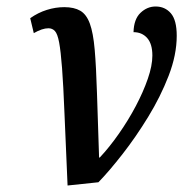

<svg xmlns="http://www.w3.org/2000/svg" viewBox="-20 -562 573 591"><path d="M73 -506Q97 -523 124 -531.5Q151 -540 178 -540Q208 -540 227 -529Q246 -518 256.5 -489.5Q267 -461 271.5 -409Q276 -357 278.5 -275.5Q281 -194 285 -77H287Q317 -109 346 -150.5Q375 -192 398 -235.5Q421 -279 435 -319.5Q449 -360 449 -391Q449 -427 433 -445Q417 -463 391 -463Q392 -503 412.5 -522.5Q433 -542 459 -542Q488 -542 506 -521Q524 -500 524 -452Q524 -393 499 -328.5Q474 -264 436 -202Q398 -140 357 -87.5Q316 -35 283 -1L188 9Q182 -124 178.5 -212Q175 -300 171 -352.5Q167 -405 162 -431.5Q157 -458 149 -466.5Q141 -475 129 -475Q110 -475 84 -460Z"/></svg>

Font: Noto Serif SemiCondensed Medium
Style: Italic
Weight: 500
Width: 4
Italic angle: -12°
Designer: Monotype Design Team
Foundry: Monotype Imaging Inc.
Version: Version 2.013